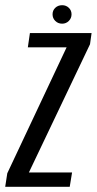

<svg xmlns="http://www.w3.org/2000/svg" viewBox="-41 -718 372 738"><path d="M-21 0 -13 -52 215 -536H66L74 -591H311L305 -548L70 -55H236L227 0ZM198 -627Q182 -627 171.5 -637.5Q161 -648 161 -663Q161 -678 171.5 -688Q182 -698 198 -698Q213 -698 223.5 -688Q234 -678 234 -663Q234 -648 223.5 -637.5Q213 -627 198 -627Z"/></svg>

Font: Alumni Sans Medium
Style: Italic
Weight: 500
Italic angle: -8°
Designer: Robert E. Leuschke
Foundry: Robert E. Leuschke
Version: Version 1.016